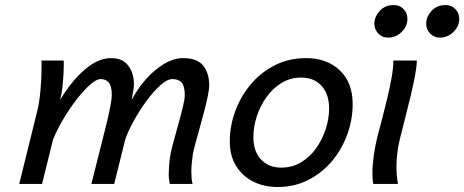

<svg xmlns="http://www.w3.org/2000/svg" viewBox="-20 -728 1838 760"><path d="M742.2 0H651.9Q650.4 -7.8 649.2 -17.3Q647.9 -26.9 647.9 -37.6Q647.9 -64 651.9 -99.1Q654.3 -120.6 663.8 -156Q673.3 -191.4 684.3 -230.5Q695.3 -269.5 703.4 -302.5Q711.4 -335.4 711.4 -351.6Q711.4 -385.7 699.5 -400.4Q687.5 -415 662.6 -415Q641.6 -415 614 -389.9Q586.4 -364.7 558.6 -326.7Q530.8 -288.6 508.5 -247.8Q486.3 -207 475.6 -175.3L432.1 0H341.8L401.4 -237.3Q410.2 -272.9 416.3 -304.7Q422.4 -336.4 422.4 -351.6Q422.4 -385.7 411.1 -400.4Q399.9 -415 378.4 -415Q361.8 -415 336.7 -392.8Q311.5 -370.6 283.4 -334.5Q255.4 -298.3 230.5 -256.3Q205.6 -214.4 189.9 -175.3L146.5 0H56.2L127.9 -290.5Q135.7 -321.8 140.1 -369.6Q144.5 -417.5 144.5 -461.4Q144.5 -468.3 144.5 -475.1Q144.5 -481.9 144 -488.3H231.9Q232.4 -484.4 232.4 -479.5Q232.4 -474.6 232.4 -469.2Q232.4 -439.5 228.8 -399.2Q225.1 -358.9 217.8 -332Q260.7 -404.8 314.2 -451.4Q367.7 -498 419.9 -498Q464.8 -498 487.5 -468.5Q510.3 -439 510.3 -390.6Q510.3 -382.8 506.3 -361.8Q502.4 -340.8 501 -332Q524.9 -377.9 558.6 -415.5Q592.3 -453.1 630.4 -475.6Q668.5 -498 705.6 -498Q760.3 -498 784.2 -468.3Q808.1 -438.5 808.1 -390.6Q808.1 -374.5 802.2 -346.2Q796.4 -317.9 787.4 -283.7Q778.3 -249.5 769 -216.1Q759.8 -182.6 752.4 -156Q745.1 -129.4 743.2 -116.2Q740.7 -98.1 739 -81.5Q737.3 -64.9 737.3 -49.8Q737.3 -36.1 738.3 -23.7Q739.3 -11.2 742.2 0Z M889.6 -168Q889.6 -229 911.1 -287.8Q932.6 -346.7 972.4 -394Q1012.2 -441.4 1067.9 -469.7Q1123.5 -498 1191.9 -498Q1273.9 -498 1325 -449.5Q1376 -400.9 1376 -316.4Q1376 -255.4 1355 -196.8Q1334 -138.2 1294.7 -91.1Q1255.4 -43.9 1200.7 -15.9Q1146 12.2 1079.1 12.2Q1024.4 12.2 981.7 -9.5Q939 -31.2 914.3 -71.5Q889.6 -111.8 889.6 -168ZM1172.4 -420.9Q1129.4 -420.9 1094.5 -399.7Q1059.6 -378.4 1034.7 -343.5Q1009.8 -308.6 996.3 -267.1Q982.9 -225.6 982.9 -185.5Q982.9 -129.4 1012.9 -96.9Q1043 -64.5 1093.3 -64.5Q1136.7 -64.5 1171.6 -85.4Q1206.5 -106.4 1231.2 -141.1Q1255.9 -175.8 1269.3 -217Q1282.7 -258.3 1282.7 -298.3Q1282.7 -355.5 1252.9 -388.2Q1223.1 -420.9 1172.4 -420.9Z M1537.1 -488.3H1629.9Q1629.9 -466.8 1623 -429.9Q1616.2 -393.1 1605.7 -348.9Q1595.2 -304.7 1584 -261.7L1562 -174.3Q1555.7 -148.9 1552.5 -120.8Q1549.3 -92.8 1549.3 -66.4Q1549.3 -47.9 1551 -30.8Q1552.7 -13.7 1555.2 0H1457.5Q1454.1 -16.6 1454.1 -42.5Q1454.1 -73.7 1459.5 -112.5Q1464.8 -151.4 1474.6 -189.5L1493.7 -262.2Q1503.4 -299.3 1513.4 -341.1Q1523.4 -382.8 1530.3 -421.6Q1537.1 -460.4 1537.1 -488.3ZM1797.9 -653.3Q1797.9 -624.5 1775.1 -601.8Q1752.4 -579.1 1721.2 -579.1Q1697.8 -579.1 1682.4 -595.5Q1667 -611.8 1667 -634.3Q1667 -661.1 1688 -684.6Q1709 -708 1743.7 -708Q1767.6 -708 1782.7 -691.9Q1797.9 -675.8 1797.9 -653.3ZM1592.8 -653.3Q1592.8 -624.5 1570.1 -601.8Q1547.4 -579.1 1516.1 -579.1Q1492.7 -579.1 1477.3 -595.5Q1461.9 -611.8 1461.9 -634.3Q1461.9 -661.1 1482.9 -684.6Q1503.9 -708 1538.6 -708Q1562.5 -708 1577.6 -691.9Q1592.8 -675.8 1592.8 -653.3Z"/></svg>

Font: Andika
Style: Italic
Weight: 400
Italic angle: -14°
Designer: Victor Gaultney, Annie Olsen, Julie Remington, Don Collingsworth, Eric Hays, Becca Hirsbrunner
Foundry: SIL International
Version: Version 6.101